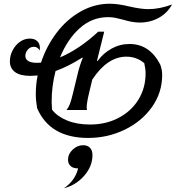

<svg xmlns="http://www.w3.org/2000/svg" viewBox="-20 -730 943 1030"><path d="M302 -422Q407 -467 507 -560H539L500 -403H504Q533 -444 578 -469Q623 -494 675 -494Q783 -494 840 -383Q850 -355 850 -328Q850 -233 795 -155.5Q740 -78 648.5 -34Q557 10 453 10Q248 10 179 -150Q172 -192 172 -224Q172 -278 182 -325Q156 -323 143 -323Q88 -323 60.5 -343.5Q33 -364 33 -401Q33 -431 47.5 -459.5Q62 -488 86.5 -505.5Q111 -523 140 -523Q166 -523 180 -509Q194 -495 194 -473Q194 -464 193 -459Q182 -479 162 -479Q142 -479 129 -463.5Q116 -448 116 -430Q116 -412 132 -402.5Q148 -393 179 -393Q193 -393 200 -394Q229 -482 283.5 -554Q338 -626 412 -668Q486 -710 569 -710Q613 -710 675 -695Q737 -681 776 -681Q836 -681 903 -706Q878 -660 832 -634.5Q786 -609 729 -609Q691 -609 642 -624Q615 -631 598 -634.5Q581 -638 560 -638Q474 -638 408 -579Q342 -520 302 -422ZM278 -349Q257 -268 257 -183Q257 -168 259 -142Q286 -106 339 -84Q392 -62 463 -62Q548 -62 616 -97.5Q684 -133 722.5 -195.5Q761 -258 761 -336Q761 -360 754 -391Q713 -426 658 -426Q556 -426 475 -303L458 -232Q445 -178 445 -154Q445 -146 447 -140H337Q348 -154 355 -172Q362 -190 372 -232L397 -335Q408 -381 424 -419L421 -421Q346 -373 278 -349ZM476 102Q476 162 432 212.5Q388 263 323 280Q384 238 399 173H395Q372 173 358.5 160.5Q345 148 345 127Q345 96 370 72.5Q395 49 426 49Q449 49 462.5 62.5Q476 76 476 102Z"/></svg>

Font: Srisakdi
Style: Bold
Weight: 700
Designer: Cadson Demak Co.,Ltd.
Foundry: Cadson Demak Co.,Ltd.
Version: Version 1.000